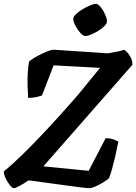

<svg xmlns="http://www.w3.org/2000/svg" viewBox="-30 -976 707 996"><path d="M42 0Q34 0 22 -14.5Q10 -29 0 -49.5Q-10 -70 -10 -87Q30 -119 87.5 -175Q145 -231 213 -304Q281 -377 352 -458Q387 -498 423 -543Q459 -588 489 -624L248 -637L188 -481Q179 -477 158.5 -472.5Q138 -468 116 -468Q114 -495 113 -529.5Q112 -564 114 -598Q116 -632 121 -657Q131 -666 148.5 -676.5Q166 -687 186 -696.5Q206 -706 222.5 -712Q239 -718 246 -718Q253 -718 281 -716Q309 -714 347 -711.5Q385 -709 423.5 -706.5Q462 -704 491 -702Q520 -700 528 -699Q539 -701 555.5 -704Q572 -707 589 -710.5Q606 -714 614 -718Q628 -710 642.5 -688Q657 -666 657 -640L195 -113L430 -90L518 -259Q541 -259 558.5 -253Q576 -247 584 -241Q576 -200 567.5 -163.5Q559 -127 551 -98.5Q543 -70 535 -51Q521 -39 501.5 -27.5Q482 -16 463.5 -8Q445 0 434 0Q422 0 389 -4Q356 -8 313.5 -14Q271 -20 229 -25.5Q187 -31 156.5 -35.5Q126 -40 117 -40Q93 -23 71.5 -11.5Q50 0 42 0ZM413 -789Q401 -789 386.5 -805.5Q372 -822 361 -843Q350 -864 350 -878Q350 -889 364 -902.5Q378 -916 398 -928Q418 -940 437.5 -948Q457 -956 467 -956Q479 -956 492.5 -939Q506 -922 515.5 -900.5Q525 -879 525 -865Q525 -854 511.5 -840.5Q498 -827 479 -815.5Q460 -804 441.5 -796.5Q423 -789 413 -789Z"/></svg>

Font: Texturina Medium 12pt
Style: Bold Italic
Weight: 700
Italic angle: -11°
Version: Version 1.002